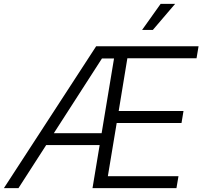

<svg xmlns="http://www.w3.org/2000/svg" viewBox="-43 -965 1039 985"><path d="M-22.9 0 450.2 -727.5H975.6L965.3 -666H610.4L565.9 -395.5H898.4L888.2 -334H555.7L510.3 -61H872.6L862.3 0H431.6L542 -665H480L51.8 0ZM171.9 -220.7 181.6 -281.7H513.7L503.4 -220.7ZM686 -811.5 781.2 -945.3H855.5L741.2 -811.5Z"/></svg>

Font: Inter 20pt Light
Style: Italic
Weight: 300
Italic angle: -9.3988°
Version: Version 4.001;git-66647c0bb